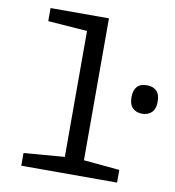

<svg xmlns="http://www.w3.org/2000/svg" viewBox="-84 -835 831 910"><g transform="rotate(10 331.5 -380.0)"><path d="M537 -410Q537 -479 600 -479Q629 -479 646 -462.5Q663 -446 663 -410Q663 -376 645.5 -359Q628 -342 600 -342Q571 -342 554 -359Q537 -376 537 -410ZM79 -61 275 -77V-683L86 -697V-760H367V-77L540 -61V0H79Z"/></g></svg>

Font: Noto Sans Mono UI
Style: Regular
Weight: 400
Monospace: yes
Designer: Monotype Design team
Foundry: Monotype Imaging Inc.
Version: Version 1.000